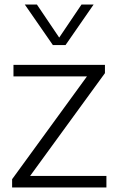

<svg xmlns="http://www.w3.org/2000/svg" viewBox="-20 -828 520 848"><path d="M33.5 0V-36.5L364 -490.5H39.5V-541.5H443.5V-505L113 -51H450V0ZM213.5 -629 89.5 -808H143L241.5 -662L340 -808H393.5L269.5 -629Z"/></svg>

Font: Encode Sans Semi Expanded Light
Style: Regular
Weight: 300
Width: 6
Designer: Multiple Designers
Foundry: Impallari Type
Version: Version 3.000; ttfautohint (v1.8.3) -l 8 -r 50 -G 200 -x 14 